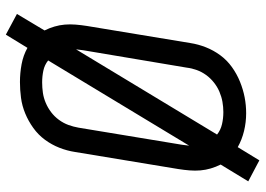

<svg xmlns="http://www.w3.org/2000/svg" viewBox="-142 -688 885 640"><g transform="rotate(90 300.0 -367.5)"><path d="M95 55 26 18 81 -74Q73 -90 68 -107Q63 -124 61.5 -141.5Q60 -159 61.5 -177.5Q63 -196 66 -215L123 -560Q127 -586 137 -611.5Q147 -637 163.5 -659.5Q180 -682 203 -698.5Q226 -715 252 -725.5Q278 -736 304 -741Q330 -746 357 -746Q387 -746 416 -739Q445 -732 470 -718L514 -790L584 -753L528 -661Q536 -645 541 -628Q546 -611 547.5 -593.5Q549 -576 547.5 -557.5Q546 -539 543 -520L486 -175Q482 -149 472 -123.5Q462 -98 445.5 -75.5Q429 -53 406 -36.5Q383 -20 357.5 -9.5Q332 1 305.5 4.5Q279 8 253 8Q223 8 193.5 2.5Q164 -3 139 -17ZM144 -179 428 -649Q413 -661 393.5 -665.5Q374 -670 353 -670Q336 -670 319 -667Q302 -664 285.5 -657Q269 -650 254.5 -638.5Q240 -627 229.5 -612.5Q219 -598 213 -581.5Q207 -565 205 -548L147 -203Q146 -197 145.5 -191Q145 -185 144 -179ZM254 -66Q272 -66 289 -68.5Q306 -71 322.5 -78Q339 -85 353.5 -96Q368 -107 379 -122Q390 -137 396 -153.5Q402 -170 405 -187L462 -532Q463 -538 463.5 -544Q464 -550 465 -556L181 -86Q196 -74 215 -70Q234 -66 254 -66Z"/></g></svg>

Font: Iosevka Curly Slab ExObl
Style: Regular
Weight: 400
Width: 7
Italic angle: -9°
Monospace: yes
Designer: Belleve Invis
Foundry: Belleve Invis
Version: Version 11.1.0; ttfautohint (v1.8.3)